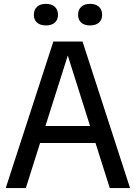

<svg xmlns="http://www.w3.org/2000/svg" viewBox="-20 -950 686 970"><path d="M534.5 0 462.5 -227.5H182.5L110.5 0H9L249.5 -740H397L637 0ZM209.5 -313.5H435L322.5 -669.5ZM151 -875.5Q151 -901 167.2 -915.8Q183.5 -930.5 212 -930.5Q240.5 -930.5 256.8 -915.8Q273 -901 273 -875.5Q273 -850 257 -835.8Q241 -821.5 212 -821.5Q183 -821.5 167 -835.8Q151 -850 151 -875.5ZM374.5 -875.5Q374.5 -901 390.5 -915.8Q406.5 -930.5 435 -930.5Q463.5 -930.5 479.8 -915.8Q496 -901 496 -875.5Q496 -850 480 -835.8Q464 -821.5 435 -821.5Q406 -821.5 390.2 -835.8Q374.5 -850 374.5 -875.5Z"/></svg>

Font: Encode Sans Semi Condensed Medium
Style: Regular
Weight: 500
Width: 4
Designer: Multiple Designers
Foundry: Impallari Type
Version: Version 2.000